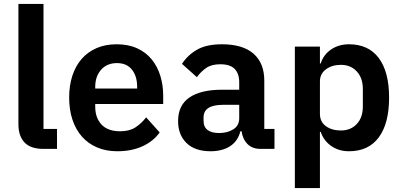

<svg xmlns="http://www.w3.org/2000/svg" viewBox="-20 -760 2051 980"><path d="M202 0Q136 0 105 -33Q74 -66 74 -126V-740H202V-102H271V0Z M579 12Q521 12 475.5 -7.5Q430 -27 398.5 -62.5Q367 -98 350 -148.5Q333 -199 333 -262Q333 -324 349.5 -374Q366 -424 397 -459.5Q428 -495 473 -514.5Q518 -534 575 -534Q636 -534 681 -513Q726 -492 755 -456Q784 -420 798.5 -372.5Q813 -325 813 -271V-229H466V-216Q466 -159 498 -124.5Q530 -90 593 -90Q641 -90 671.5 -110Q702 -130 726 -161L795 -84Q763 -39 707.5 -13.5Q652 12 579 12ZM577 -438Q526 -438 496 -404Q466 -370 466 -316V-308H680V-317Q680 -371 653.5 -404.5Q627 -438 577 -438Z M1310 0Q1268 0 1243.5 -24.5Q1219 -49 1213 -90H1207Q1194 -39 1154 -13.5Q1114 12 1055 12Q975 12 932 -30Q889 -72 889 -142Q889 -223 947 -262.5Q1005 -302 1112 -302H1201V-340Q1201 -384 1178 -408Q1155 -432 1104 -432Q1059 -432 1031.5 -412.5Q1004 -393 985 -366L909 -434Q938 -479 986 -506.5Q1034 -534 1113 -534Q1219 -534 1274 -486Q1329 -438 1329 -348V-102H1381V0ZM1098 -81Q1141 -81 1171 -100Q1201 -119 1201 -156V-225H1119Q1019 -225 1019 -161V-144Q1019 -112 1039.5 -96.5Q1060 -81 1098 -81Z M1485 -522H1613V-436H1617Q1631 -481 1670 -507.5Q1709 -534 1761 -534Q1861 -534 1913.5 -463.5Q1966 -393 1966 -262Q1966 -130 1913.5 -59Q1861 12 1761 12Q1709 12 1670.5 -15Q1632 -42 1617 -87H1613V200H1485ZM1720 -94Q1770 -94 1801 -127Q1832 -160 1832 -216V-306Q1832 -362 1801 -395.5Q1770 -429 1720 -429Q1674 -429 1643.5 -406Q1613 -383 1613 -345V-179Q1613 -138 1643.5 -116Q1674 -94 1720 -94Z"/></svg>

Font: IBM Plex Sans Devanagari SemiBold
Style: Regular
Weight: 600
Designer: Mike Abbink, Paul van der Laan, Pieter van Rosmalen, Erin McLaughlin
Foundry: Bold Monday
Version: Version 1.1